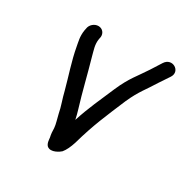

<svg xmlns="http://www.w3.org/2000/svg" viewBox="-122 -596 680 703"><g transform="rotate(30 217.5 -244.5)"><path d="M73 -446 71 -436C67 -409 73 -390 76 -372C86 -316 105 -263 119 -210C126 -180 137 -154 142 -126C146 -108 153 -88 154 -72C154 -60 155 -47 158 -34C159 -26 159 -11 168 -2C187 14 218 -9 223 -14C233 -26 241 -43 248 -65C273 -154 297 -207 331 -288C356 -344 374 -361 402 -407L430 -449C452 -483 402 -513 379 -477L351 -433C322 -388 301 -368 274 -306C248 -245 226 -199 206 -137C203 -150 200 -164 196 -176C177 -237 161 -306 143 -368C137 -392 129 -411 133 -436L135 -446C137 -463 125 -477 108 -477C91 -477 75 -463 73 -446Z"/></g></svg>

Font: PolanStronk
Style: BdIta
Weight: 700
Version: Version 1.0